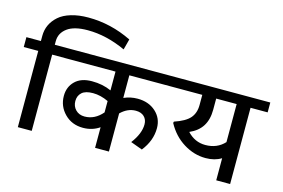

<svg xmlns="http://www.w3.org/2000/svg" viewBox="-125 -1150 2057 1397"><g transform="rotate(15 903.5 -451.5)"><path d="M94 0V-574.3H-15.2V-648.6H94V-687.1Q94 -777 163.8 -838.7Q198.2 -869.1 255.1 -886.2Q311.9 -903.4 384.7 -903.4Q554.6 -903.4 712.3 -826.1L691.1 -745.7Q545 -812.9 404.4 -812.9Q301.8 -812.9 250.3 -774.8Q198.7 -736.6 198.7 -675.9V-648.6H327.6V-574.3H198.7V0Z M780.1 0H675.9V-155.2Q621.8 -117.8 552.1 -117.8Q468.1 -117.8 413.3 -173.2Q358.4 -228.5 358.4 -306.9Q358.4 -374.6 403.2 -418.4Q447.9 -462.1 529.1 -462.3Q610.2 -462.6 675.9 -432.8V-574.3H297.3V-648.6H1152.2V-574.3H780.1V-403.9Q829.1 -425.7 883.2 -425.7Q966.6 -425.7 1020.2 -377.4Q1073.8 -329.1 1073.8 -254.3Q1073.8 -159.8 1007.6 -76.3L919.1 -108.7Q979.3 -188.1 979.3 -257.3Q979.3 -293.7 956.5 -315.7Q933.8 -337.7 893.3 -337.7Q831.6 -337.7 780.1 -287.2ZM542 -200.2Q618.8 -200.2 675.9 -266.9V-352.4Q616.3 -380.7 559.2 -380.7Q502 -380.7 475.5 -356.4Q448.9 -332.2 448.9 -292.5Q448.9 -252.8 474.7 -226.5Q500.5 -200.2 542 -200.2Z M1444.4 -227.5Q1532.9 -227.5 1588.5 -287.7V-574.3H1434.3V-490.4Q1434.3 -416.6 1403.4 -367Q1372.6 -317.5 1307.9 -289.2Q1365 -227.5 1444.4 -227.5ZM1588.5 0V-166.3Q1539.4 -136 1470.7 -136Q1383.2 -136 1304.1 -185.3Q1225 -234.6 1178 -322L1180.5 -332.7Q1263.4 -360.5 1296.5 -398.9Q1329.6 -437.3 1329.6 -498V-574.3H1130.4V-648.6H1822V-574.3H1693.1V0Z"/></g></svg>

Font: Khula SemiBold
Style: Regular
Weight: 600
Designer: Erin McLaughlin, Steve Matteson
Version: Version 1.002;PS 1.0;hotconv 1.0.72;makeotf.lib2.5.5900; ttf